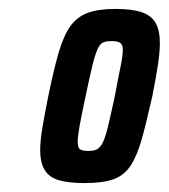

<svg xmlns="http://www.w3.org/2000/svg" viewBox="-20 -716 378 430"><path d="M170 -306Q133 -306 111.5 -312.5Q90 -319 80 -335.5Q70 -352 70 -380Q70 -401 75 -430.5Q80 -460 88 -500Q100 -559 111 -597Q122 -635 137 -656.5Q152 -678 176 -687Q200 -696 238 -696Q275 -696 296.5 -689Q318 -682 328 -665.5Q338 -649 338 -620Q338 -599 333.5 -569.5Q329 -540 321 -500Q308 -442 297.5 -404.5Q287 -367 272.5 -345Q258 -323 234 -314.5Q210 -306 170 -306ZM178 -378Q190 -378 197 -381.5Q204 -385 210 -396.5Q216 -408 222 -433Q228 -458 237 -500Q245 -543 250 -567Q255 -591 255 -604Q255 -613 252 -617Q249 -621 243.5 -622.5Q238 -624 230 -624Q218 -624 211 -621Q204 -618 198.5 -606Q193 -594 187 -569.5Q181 -545 172 -502Q163 -460 158.5 -435.5Q154 -411 154 -398Q154 -385 159.5 -381.5Q165 -378 178 -378Z"/></svg>

Font: Saira ExtraCondensed
Style: Bold Italic
Weight: 700
Width: 2
Italic angle: -12°
Designer: Hector Gatti with collaboration of the Omnibus-Type team
Foundry: Omnibus-Type
Version: Version 1.101